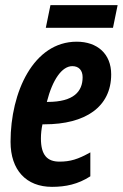

<svg xmlns="http://www.w3.org/2000/svg" viewBox="-20 -716 477 746"><path d="M158 -608H419L437 -696H176ZM182 10C235 10 283 0 331 -31V-124C283 -97 253 -88 211 -88C163 -88 139 -114 139 -178C139 -196 141 -215 145 -233H153C311 -233 412 -300 412 -427C412 -507 358 -554 278 -554C110 -554 21 -358 21 -165C21 -55 82 10 182 10ZM165 -320H162C184 -407 221 -459 261 -459C287 -459 301 -442 301 -416C301 -361 267 -320 165 -320Z"/></svg>

Font: Noto Sans ExtraCondensed
Style: Bold Italic
Weight: 700
Width: 2
Italic angle: -12°
Designer: Monotype Design Team
Foundry: Monotype Imaging Inc.
Version: Version 2.013